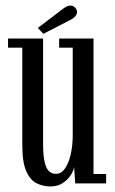

<svg xmlns="http://www.w3.org/2000/svg" viewBox="-20 -662 414 693"><path d="M162 11Q135.5 11 112.2 -0.5Q89 -12 74.8 -44Q60.5 -76 60.5 -137V-490H9V-523H135.5V-145Q135.5 -99.5 141.5 -75.5Q147.5 -51.5 158 -43Q168.5 -34.5 182 -34.5Q201 -34.5 214.5 -53.8Q228 -73 235.2 -104.8Q242.5 -136.5 242.5 -174.5V-490H193.5V-523H317.5V-34H363V0H251.5L247.5 -59.5Q245.5 -45.5 235 -29.2Q224.5 -13 206.2 -1Q188 11 162 11ZM136.5 -540 116.5 -561 205 -628.5Q212.5 -634.5 220 -638.2Q227.5 -642 234.5 -642Q241 -642 246.5 -638.5Q252 -635 255 -629.5Q258 -624.5 258 -619Q258 -609.5 249.8 -601.2Q241.5 -593 229 -587.5Z"/></svg>

Font: Imbue Thin
Style: Regular
Weight: 400
Version: Version 1.102